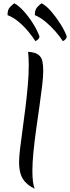

<svg xmlns="http://www.w3.org/2000/svg" viewBox="-20 -1117 426 1168"><path d="M243 -684Q243 -652 236.5 -596Q230 -540 220 -471Q210 -402 200 -330Q190 -258 183.5 -192.5Q177 -127 177 -78Q177 -2 191 31Q142 8 119 -29Q96 -66 96 -129Q96 -160 102 -211.5Q108 -263 117 -327Q126 -391 134.5 -460Q143 -529 149 -596Q155 -663 155 -720Q155 -742 154 -762.5Q153 -783 151 -802Q194 -799 213.5 -784Q233 -769 238 -744Q243 -719 243 -684ZM386 -896Q386 -886 378 -877.5Q370 -869 362 -867Q345 -894 318 -925Q291 -956 258.5 -983.5Q226 -1011 192 -1025Q191 -1057 207 -1074Q223 -1091 233 -1097Q262 -1082 292 -1047Q322 -1012 347.5 -971.5Q373 -931 386 -896ZM220 -896Q220 -886 212 -878Q204 -870 195 -867Q178 -894 151.5 -926Q125 -958 92.5 -985Q60 -1012 26 -1025Q25 -1058 41.5 -1074.5Q58 -1091 67 -1097Q95 -1082 125 -1048.5Q155 -1015 180.5 -974.5Q206 -934 220 -896Z"/></svg>

Font: Merienda Light
Style: Regular
Weight: 300
Designer: Eduardo Rodriguez Tunni
Foundry: Eduardo Rodriguez Tunni
Version: Version 2.001; ttfautohint (v1.8.4.7-5d5b)